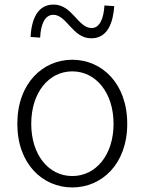

<svg xmlns="http://www.w3.org/2000/svg" viewBox="-20 -809 634 842"><path d="M297 13C426 13 538 -89 538 -266C538 -444 426 -547 297 -547C168 -547 56 -444 56 -266C56 -89 168 13 297 13ZM297 -37C193 -37 117 -130 117 -266C117 -402 193 -496 297 -496C401 -496 478 -402 478 -266C478 -130 401 -37 297 -37ZM380 -641C453 -641 476 -711 481 -782L438 -785C435 -730 418 -686 382 -686C322 -686 297 -789 215 -789C142 -789 118 -720 114 -647L156 -644C159 -702 176 -744 214 -744C273 -744 298 -641 380 -641Z"/></svg>

Font: Noto Sans JP Light
Style: Regular
Weight: 300
Designer: Ryoko NISHIZUKA (kana & ideographs); Paul D. Hunt (Latin, Greek & Cyrillic); Wenlong ZHANG (bopomofo); Sandoll Communica
Foundry: Adobe Systems Incorporated
Version: Version 1.004;PS 1.004;hotconv 1.0.82;makeotf.lib2.5.63406